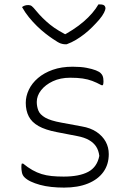

<svg xmlns="http://www.w3.org/2000/svg" viewBox="-20 -842 590 872"><path d="M269 -40Q340 -40 380.5 -61.5Q421 -83 431 -134Q428 -159 416.5 -176.5Q405 -194 384 -206Q363 -218 331 -224L238 -242Q186 -252 155 -269.5Q124 -287 110.5 -313.5Q97 -340 97 -375Q97 -405 111 -434.5Q125 -464 152.5 -487.5Q180 -511 219.5 -525Q259 -539 310 -539Q347 -539 373 -534Q399 -529 415.5 -522.5Q432 -516 438 -509Q443 -504 445.5 -498.5Q448 -493 449 -486.5Q450 -480 450 -473Q450 -469 449.5 -464Q449 -459 447 -455H441Q419 -467 399 -474.5Q379 -482 355.5 -485.5Q332 -489 299 -489Q254 -489 220 -473Q186 -457 166.5 -432Q147 -407 147 -379Q147 -359 154 -340.5Q161 -322 185 -308Q209 -294 259 -285L351 -268Q392 -261 419 -242.5Q446 -224 460 -198.5Q474 -173 474 -142Q474 -95 449.5 -61Q425 -27 379.5 -8.5Q334 10 271 10Q241 10 213 7Q185 4 161.5 -2.5Q138 -9 120 -17.5Q102 -26 91 -37Q82 -46 79.5 -59Q77 -72 77 -83Q77 -89 77.5 -93Q78 -97 79 -99H85Q107 -81 127.5 -69.5Q148 -58 169 -51.5Q190 -45 214.5 -42.5Q239 -40 269 -40ZM283 -641Q281 -641 278.5 -641Q276 -641 274 -641Q267 -641 256 -644.5Q245 -648 219 -666Q204 -676 185.5 -690.5Q167 -705 148 -723.5Q129 -742 111.5 -763.5Q94 -785 80 -810Q87 -815 93.5 -817Q100 -819 109 -819Q118 -819 124.5 -814Q131 -809 144 -793Q172 -759 207 -730.5Q242 -702 301 -674L243 -686H308L251 -673Q316 -706 360 -744Q404 -782 427 -822H433Q443 -822 448.5 -820Q454 -818 456.5 -813.5Q459 -809 459 -804Q459 -798 452.5 -784.5Q446 -771 430 -752Q415 -735 398.5 -718.5Q382 -702 363.5 -687.5Q345 -673 325 -661Q305 -649 283 -641Z"/></svg>

Font: Recursive Casual Light
Style: Regular
Weight: 300
Version: Version 1.047